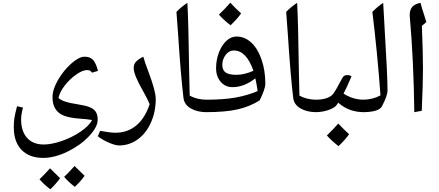

<svg xmlns="http://www.w3.org/2000/svg" viewBox="-20 -819 3242 1419"><path d="M660 68Q630 62 566 57.5Q502 53 458 38Q368 6 368 -100Q368 -158 409 -228.5Q450 -299 507 -349.5Q564 -400 605 -400Q646 -400 668 -376Q690 -352 704 -295L660 -282Q652 -294 644 -297.5Q636 -301 622 -301Q590 -301 542.5 -267.5Q495 -234 458.5 -187Q422 -140 412 -95Q445 -64 544 -50Q608 -40 640 -28Q672 -16 687 6Q702 28 702 66Q702 120 637 188.5Q572 257 477 302.5Q382 348 300 348Q197 348 139.5 289Q82 230 82 122Q82 84 86 56Q90 28 106 -34L150 -24Q136 28 136 62Q136 151 180 200Q224 249 303 249Q360 249 435 223.5Q510 198 574 155Q638 112 660 68ZM605 480Q578 520 533 562Q486 526 454 488Q475 470 531 408Q542 420 605 480ZM424 498Q396 538 352 580Q302 542 272 506Q296 484 350 425Q361 437 424 498Z M720 148Q794 162 833 162Q923 162 987.5 108Q1052 54 1086 -49Q1072 -84 1040 -141Q968 -266 968 -316Q968 -346 987 -365Q1006 -384 1039 -400Q1047 -368 1078 -286Q1131 -146 1131 -87Q1131 7 1095.5 86.5Q1060 166 998 211Q936 256 860 256Q833 256 786 236Q739 216 703 188Z M1365 -798Q1373 -652 1378 -289L1382 -112Q1438 -82 1508 -82Q1518 -82 1518 -72V0Q1518 10 1508 10Q1437 10 1389.5 -18Q1342 -46 1336 -95Q1316 -260 1296 -570L1284 -731Q1319 -768 1365 -798Z M1853 -296Q1801 -446 1708 -446Q1672 -446 1647.5 -413Q1623 -380 1623 -340.5Q1623 -301 1647 -283.5Q1671 -266 1728 -266Q1785 -266 1853 -296ZM1884 -146Q1877 -198 1867 -240Q1783 -174 1697 -175Q1645 -175 1611 -214.5Q1577 -254 1577 -315Q1577 -376 1597.5 -430Q1618 -484 1652.5 -516.5Q1687 -549 1727 -549Q1789 -549 1837 -504.5Q1885 -460 1913 -379Q1941 -298 1941 -200Q1941 -162 1899 -77Q1826 -31 1735.5 -10.5Q1645 10 1498 10Q1487 10 1487 -1V-70Q1487 -82 1498 -82Q1632 -82 1721 -98Q1810 -114 1884 -146ZM1762 -720Q1736 -682 1684 -632Q1630 -674 1598 -711Q1650 -761 1682 -799Q1722 -756 1762 -720Z M2176 -798Q2184 -652 2189 -289L2193 -112Q2249 -82 2319 -82Q2329 -82 2329 -72V0Q2329 10 2319 10Q2248 10 2200.5 -18Q2153 -46 2147 -95Q2127 -260 2107 -570L2095 -731Q2130 -768 2176 -798Z M2308 10Q2298 10 2298 0V-72Q2298 -82 2308 -82Q2409 -82 2443 -126Q2460 -148 2490 -206L2511 -244Q2522 -264 2544 -264Q2566 -264 2578 -255Q2544 -174 2519 -127Q2590 -82 2670 -82Q2680 -82 2680 -72V0Q2680 10 2670 10Q2558 10 2480 -60L2470 -46L2460 -34Q2452 -25 2428 -14Q2376 10 2308 10ZM2560 173Q2534 211 2482 261Q2428 219 2396 182Q2448 132 2480 94Q2520 137 2560 173Z M2659 10Q2648 10 2648 0V-72Q2648 -82 2659 -82Q2733 -82 2792 -114Q2768 -440 2732 -731Q2768 -768 2812 -798L2822 -620Q2844 -254 2844 -152Q2844 -110 2802 -32Q2778 10 2659 10Z M3098 -628Q3106 -425 3106 -313Q3106 -201 3097 0L3042 10Q3037 -374 3009 -691L3008 -708Q3008 -746 3027 -768Q3046 -790 3088 -798Q3100 -752 3110 -723L3131 -656Z"/></svg>

Font: Autonym
Style: Regular
Weight: 500
Version: Version 1.0.20131126